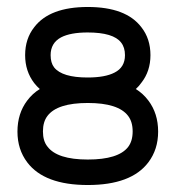

<svg xmlns="http://www.w3.org/2000/svg" viewBox="-20 -530 503 550"><path d="M405 -65Q433 -102 433 -153Q433 -205 405 -242Q390 -262 369 -275Q378 -283 385 -293Q411 -326 411 -372Q411 -419 385 -452Q341 -510 231.5 -510Q122 -510 78 -452Q52 -419 52 -372Q52 -326 78 -292Q85 -283 94 -275Q73 -262 58 -242Q30 -205 30 -153Q30 -102 58 -65Q107 0 231.5 0Q356 0 405 -65ZM231 -437Q305 -437 327 -408Q338 -394 338 -372Q338 -337 308 -322Q281 -308 231 -308Q158 -308 135 -337Q125 -350 125 -372Q125 -407 155 -423Q182 -437 231 -437ZM116 -198Q144 -235 231.5 -235Q319 -235 347 -198Q360 -181 360 -153.5Q360 -126 347 -109Q319 -73 231.5 -73Q144 -73 116 -110Q103 -126 103 -153.5Q103 -181 116 -198Z"/></svg>

Font: Venice Serif Bold
Style: Regular
Weight: 700
Designer: Bruno Pierini
Foundry: Unio | Creative Solutions
Version: Version 1.000;PS 001.000;hotconv 1.0.70;makeotf.lib2.5.58329